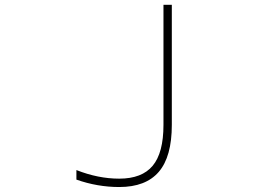

<svg xmlns="http://www.w3.org/2000/svg" viewBox="-20 -752 1040 784"><path d="M647.5 -732.4H681.6V-242.2Q681.6 -112.3 628.4 -50.3Q575.2 11.7 466.8 11.7Q377.9 11.7 292 -18.6V-57.6Q380.9 -22.5 466.8 -22.5Q559.6 -22.5 603.5 -75.2Q647.5 -127.9 647.5 -242.2Z"/></svg>

Font: Gen Shin Gothic Monospace ExtraLight
Style: Regular
Weight: 200
Designer: [Source Han Sans]
Ryoko NISHIZUKA  (kana & ideographs); Paul D. Hunt (Latin, Greek & Cyrillic); Wenlong ZHANG  (bopomofo
Version: Version 1.002.20150607